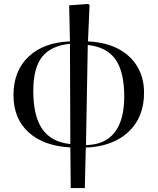

<svg xmlns="http://www.w3.org/2000/svg" viewBox="-20 -730 795 969"><path d="M337 219 335 14Q200 7 124 -62.5Q48 -132 48 -250Q48 -372 124 -444Q200 -516 333 -521L329 -703L425 -710L432 -705L424 -521Q512 -517 575 -484.5Q638 -452 672.5 -395Q707 -338 707 -262Q707 -138 628.5 -64.5Q550 9 413 15L408 219ZM335 -3 333 -509Q236 -499 192 -442.5Q148 -386 148 -271Q148 -144 193.5 -78.5Q239 -13 335 -3ZM414 2Q509 1 558 -61Q607 -123 607 -243Q607 -368 562.5 -430.5Q518 -493 423 -503Z"/></svg>

Font: Display Regular
Style: Regular
Weight: 400
Designer: Latin by Veronika Burian and Jose Scaglione. Greek by Irene Vlachou. Cyrillic by Vera Evstafieva.
Foundry: TypeTogether
Version: Version 3.002